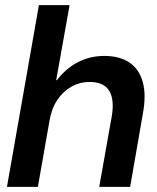

<svg xmlns="http://www.w3.org/2000/svg" viewBox="-20 -725 609 745"><path d="M7 0 131 -705H250L198 -414H201Q236 -460 283 -484Q330 -508 385 -508Q444 -508 482 -482.5Q520 -457 534 -406.5Q548 -356 534 -282L485 0H365L413 -270Q425 -336 404.5 -371.5Q384 -407 327 -407Q290 -407 257.5 -389Q225 -371 202.5 -337.5Q180 -304 172 -256L127 0Z"/></svg>

Font: DM Sans 36pt SemiBold
Style: Italic
Weight: 600
Italic angle: -10°
Designer: Colophon Foundry, Jonny Pinhorn
Foundry: Colophon Foundry
Version: Version 4.004;gftools[0.9.30]